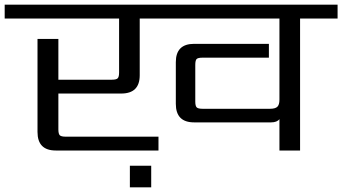

<svg xmlns="http://www.w3.org/2000/svg" viewBox="-40 -642 1460 819"><path d="M514 157V65H605V157ZM1400 -622V-563H1240V0H1152V-134Q1142 -120 1116 -120H788Q710 -120 710 -199V-377Q710 -455 788 -455H1107V-396H824Q804 -396 798.5 -390Q793 -384 793 -365V-209Q793 -190 799 -184Q805 -178 824 -178H1112Q1134 -178 1143 -186.5Q1152 -195 1152 -217V-563H556V-321Q556 -243 477 -243H209V-90Q209 -71 215 -65Q221 -59 241 -59H636V0H198Q120 0 120 -79V-476H209V-302H437Q456 -302 462 -308Q468 -314 468 -333V-563H-20V-622Z"/></svg>

Font: Sarpanch
Style: Regular
Weight: 400
Designer: Manushi Parikh (Devanagari and Latin), Jyotish Sonowal (Devanagari)
Foundry: Indian Type Foundry
Version: Version 2.004;PS 1.0;hotconv 1.0.78;makeotf.lib2.5.61930; tt